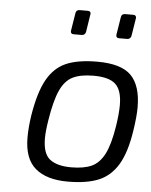

<svg xmlns="http://www.w3.org/2000/svg" viewBox="-54 -808 674 859"><g transform="rotate(5 283.0 -378.5)"><path d="M86 -175Q86 -219 94 -273Q111 -379 143 -436.5Q175 -494 228 -517Q281 -540 368 -540Q476 -540 520.5 -494.5Q565 -449 565 -352Q565 -311 555 -246Q540 -148 507.5 -93.5Q475 -39 421.5 -16.5Q368 6 282 6Q187 6 136.5 -37Q86 -80 86 -175ZM476 -259Q485 -316 485 -355Q485 -421 456 -448.5Q427 -476 357 -476Q298 -476 263 -458.5Q228 -441 207 -394.5Q186 -348 172 -259Q164 -209 164 -178Q164 -109 196.5 -84Q229 -59 292 -59Q349 -59 384 -75Q419 -91 441 -134Q463 -177 476 -259ZM238 -666 251 -747Q253 -763 269 -763H306Q319 -763 319 -750Q319 -755 306 -669Q305 -662 300 -657.5Q295 -653 288 -653H251Q238 -653 238 -666ZM442 -666 455 -747Q457 -763 474 -763H510Q523 -763 523 -750L510 -669Q509 -662 504 -657.5Q499 -653 492 -653H455Q442 -653 442 -666Z"/></g></svg>

Font: Exo
Style: Italic
Weight: 400
Italic angle: -9°
Designer: Natanael Gama
Foundry: Natanael Gama
Version: Version 1.500; ttfautohint (v1.6)